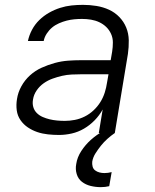

<svg xmlns="http://www.w3.org/2000/svg" viewBox="-20 -548 640 791"><path d="M223 8Q200 8 177 5.5Q154 3 133.5 -4Q113 -11 95 -23Q77 -35 64.5 -53Q52 -71 49 -93.5Q46 -116 50 -140Q54 -167 68 -192.5Q82 -218 103.5 -237.5Q125 -257 151.5 -269Q178 -281 205.5 -288.5Q233 -296 260 -298Q287 -300 314 -300H436L442 -335Q445 -354 445 -373Q445 -392 437.5 -408.5Q430 -425 417.5 -437Q405 -449 389 -456.5Q373 -464 355 -467Q337 -470 318 -470Q302 -470 286 -468.5Q270 -467 254.5 -463Q239 -459 223 -452Q207 -445 194.5 -434.5Q182 -424 172.5 -409.5Q163 -395 160 -379H95Q100 -403 112 -425.5Q124 -448 142 -465.5Q160 -483 182 -495.5Q204 -508 227.5 -515.5Q251 -523 274.5 -525.5Q298 -528 322 -528Q350 -528 377.5 -523.5Q405 -519 429 -508Q453 -497 471.5 -478Q490 -459 500 -434.5Q510 -410 510.5 -382Q511 -354 507 -326L453 0H387L403 -97Q390 -73 370 -52.5Q350 -32 326 -18Q302 -4 275.5 2Q249 8 223 8ZM247 -50Q267 -50 288 -54Q309 -58 329 -68Q349 -78 365.5 -93.5Q382 -109 393.5 -127.5Q405 -146 411.5 -166.5Q418 -187 421 -208L427 -242H314Q295 -242 275 -241Q255 -240 235.5 -235.5Q216 -231 196.5 -224Q177 -217 160 -205Q143 -193 131 -175.5Q119 -158 116 -138Q113 -122 117 -107.5Q121 -93 131.5 -82.5Q142 -72 156 -66Q170 -60 184.5 -56.5Q199 -53 215 -51.5Q231 -50 247 -50ZM395 223Q374 223 353.5 218Q333 213 317.5 201Q302 189 296 169Q290 149 294 128Q298 100 315 74Q332 48 354.5 28Q377 8 404 -7.5Q431 -23 458 -32L453 0Q437 11 422.5 24Q408 37 396 52Q384 67 373.5 83.5Q363 100 360 118Q359 128 361.5 138Q364 148 372 154Q380 160 390 162.5Q400 165 410 165Q417 165 425 164Q433 163 440 161L430 219Q422 221 413 222Q404 223 395 223Z"/></svg>

Font: Iosevka Aile Light Oblique
Style: Regular
Weight: 300
Italic angle: -9°
Designer: Belleve Invis
Foundry: Belleve Invis
Version: Version 31.1.0; ttfautohint (v1.8.4)